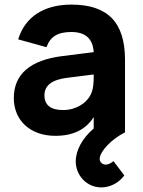

<svg xmlns="http://www.w3.org/2000/svg" viewBox="-20 -575 623 834"><path d="M420 239C458.5 239 496 219.5 520 187L473 125C461 135 449 140 439 140C424.5 140 413 129 413 115C413 84.5 462.5 30 523 0V-315C523 -478 448 -555 290 -555C170.5 -555 88.5 -501.5 59 -404L182 -370C198 -416 231 -436 290 -436C350 -436 383.5 -408 387 -348.5L251.5 -331.5C111 -314 40 -252.5 40 -149C40 -51 112.5 15 220 15C298 15 352.5 -12 387 -66.5V-17L386 -16C338 25.5 309 77.5 309 126C309 185.5 355.5 239 420 239ZM387 -251.5V-244C387 -220 386.5 -189.5 374 -164C356 -127.5 311 -97 254 -97C200.5 -97 173 -118.5 173 -161C173 -203.5 205.5 -229 271.5 -237Z"/></svg>

Font: Vela Sans ExtBd
Style: Regular
Weight: 800
Designer: Principal design: Mikhail Sharanda - project Manrope.
Design modification: Ravid Balaliev
Foundry: Mikhail Sharanda
Version: Version 1.001